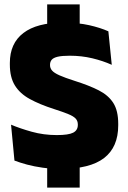

<svg xmlns="http://www.w3.org/2000/svg" viewBox="-20 -757 586 877"><path d="M344 -561.5H195.5V-737H344ZM344 100H195.5V-81H344ZM258 14.5Q214 14.5 175 9Q136 3.5 103.5 -5.2Q71 -14 46 -23.5L30.5 -187.5Q70.5 -170.5 125 -155.2Q179.5 -140 239.5 -140Q293 -140 314.2 -151Q335.5 -162 335.5 -186.5V-188.5Q335.5 -205 325.2 -215.8Q315 -226.5 291 -236.2Q267 -246 226.5 -259Q161 -280 116 -304.8Q71 -329.5 48 -366.8Q25 -404 25 -462V-469.5Q25 -559 86.8 -606.2Q148.5 -653.5 267 -653.5Q336.5 -653.5 387.2 -642Q438 -630.5 475 -614L490.5 -461Q450.5 -479 401.5 -490.8Q352.5 -502.5 298.5 -502.5Q263 -502.5 243.2 -497.8Q223.5 -493 216 -483.8Q208.5 -474.5 208.5 -461V-459.5Q208.5 -445.5 217.8 -434.8Q227 -424 251.5 -413Q276 -402 321.5 -387.5Q386.5 -367 430.8 -344.5Q475 -322 497.5 -286.8Q520 -251.5 520 -191.5V-184.5Q520 -85 455.5 -35.2Q391 14.5 258 14.5Z"/></svg>

Font: Anek Gujarati ExtraBold
Style: Regular
Weight: 800
Version: Version 1.003